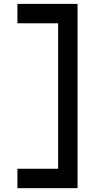

<svg xmlns="http://www.w3.org/2000/svg" viewBox="-20 -875 540 990"><path d="M379.9 -855V95.2H69.8V-4.9H279.8V-754.9H69.8V-855Z"/></svg>

Font: BIZ UDGothic
Style: Bold
Weight: 700
Monospace: yes
Designer: TypeBank Co., Ltd.
Foundry: Morisawa Inc.
Version: Version 1.05